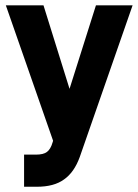

<svg xmlns="http://www.w3.org/2000/svg" viewBox="-20 -545 522 724"><path d="M341.8 -524.9H480L280.8 46.9Q259.8 105 221.2 131.8Q183.6 159.2 119.1 159.2H70.8V38.1H115.2Q144 38.1 157.2 27.8Q170.9 17.6 178.2 -7.8L180.2 -14.2L2 -524.9H144L242.2 -210Z"/></svg>

Font: D-DIN-PRO ExtraBold
Style: Bold
Weight: 800
Designer: Charles Nix
Foundry: CyberFei
Version: Version 1.000;hotconv 1.0.109;makeotfexe 2.5.65596